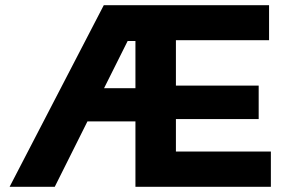

<svg xmlns="http://www.w3.org/2000/svg" viewBox="-20 -720 1100 740"><path d="M17 0 380 -700H609L612 -562H472L191 0ZM250 -252V-380H590V-252ZM502 0V-700H1017V-565H658V-390H977V-261H658V-136H1024V0Z"/></svg>

Font: REM SemiBold
Style: Regular
Weight: 600
Designer: Octavio Pardo
Foundry: Ashler Design
Version: Version 1.005;gftools[0.9.28]